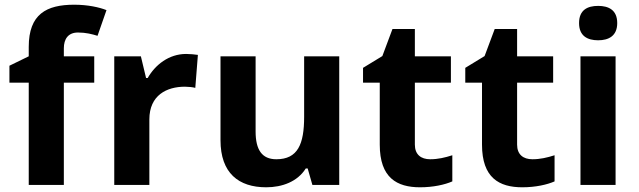

<svg xmlns="http://www.w3.org/2000/svg" viewBox="-20 -785 2711 815"><path d="M380 -434V-546H251V-580C251 -619 269 -647 311 -647C345 -647 371 -640 394 -633L432 -742C402 -754 353 -765 295 -765C177 -765 102 -725 102 -586V-546L20 -506V-434H102V0H251V-434Z M770 -556C697 -556 639 -510 607 -454H600L578 -546H465V0H614V-278C614 -381 688 -417 765 -417C778 -417 799 -415 809 -412L820 -552C808 -554 785 -556 770 -556Z M1420 -546H1271V-289C1271 -173 1244 -109 1153 -109C1092 -109 1065 -149 1065 -227V-546H916V-190C916 -50 993 10 1110 10C1178 10 1243 -14 1278 -70H1286L1306 0H1420Z M1806 -109C1767 -109 1741 -129 1741 -171V-434H1894V-546H1741V-662H1646L1603 -547L1521 -497V-434H1592V-171C1592 -30 1665 10 1763 10C1819 10 1868 -1 1900 -15V-126C1869 -116 1839 -109 1806 -109Z M2240 -109C2201 -109 2175 -129 2175 -171V-434H2328V-546H2175V-662H2080L2037 -547L1955 -497V-434H2026V-171C2026 -30 2099 10 2197 10C2253 10 2302 -1 2334 -15V-126C2303 -116 2273 -109 2240 -109Z M2519 -760C2474 -760 2438 -743 2438 -687C2438 -632 2474 -614 2519 -614C2563 -614 2600 -632 2600 -687C2600 -743 2563 -760 2519 -760ZM2593 -546H2444V0H2593Z"/></svg>

Font: Noto Sans Gujarati
Style: Bold
Weight: 700
Designer: Jelle Bosma - Monotype Design Team, Universal Thirst
Foundry: Monotype Imaging Inc.
Version: Version 2.106